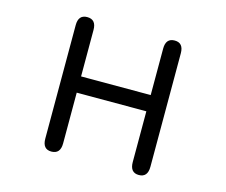

<svg xmlns="http://www.w3.org/2000/svg" viewBox="-104 -863 1207 1025"><g transform="rotate(15 500.0 -350.5)"><path d="M209 -37.1V-664.1Q209 -721.7 257.8 -721.7Q307.6 -721.7 307.6 -664.1V-407.2H692.4V-664.1Q692.4 -721.7 741.2 -721.7Q790 -721.7 790 -664.1V-37.1Q790 21.5 741.2 21.5Q692.4 21.5 692.4 -37.1V-317.4H307.6V-37.1Q307.6 21.5 257.8 21.5Q209 21.5 209 -37.1Z"/></g></svg>

Font: jf-openhuninn-1.0
Style: Regular
Weight: 400
Designer: [Kosugi Maru]
      Designed by Motoya company      

      [Varela Round]
      Joe Prince(Latin component); Avraham Co
Foundry: justfont CO.,LTD.
Version: 1.0